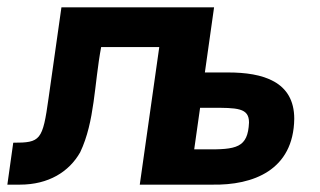

<svg xmlns="http://www.w3.org/2000/svg" viewBox="-58 -502 869 522"><path d="M499 -96H470L486 -209H515C587 -209 619 -209 619 -169C616 -100 585 -95 499 -96ZM742 -179C742 -281 656 -305 562 -305H499L524 -482H109L74 -235C58 -120 52 -114 -22 -114L-38 0H-4C74 0 130 -35 160 -88C200 -172 198 -273 217 -374H375L322 0H519C630 2 740 -39 742 -179Z"/></svg>

Font: Cantarell
Style: BoldOblique
Weight: 700
Italic angle: -8°
Designer: Dave Crossland
Version: Version 0.024